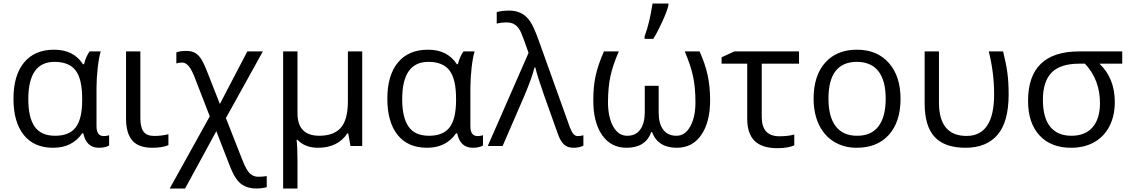

<svg xmlns="http://www.w3.org/2000/svg" viewBox="-20 -826 6392 1086"><path d="M449.2 -462.9H455.1Q466.8 -507.8 486.8 -535.2H549.8Q539.6 -502.9 532.7 -442.9Q525.9 -382.8 525.9 -326.2V-111.8Q525.9 -56.2 566.9 -56.2Q581.1 -56.2 597.2 -61V-2.9Q574.7 9.8 539.1 9.8Q468.3 9.8 451.2 -71.8H444.8Q388.7 9.8 280.8 9.8Q172.4 9.8 114.3 -62.7Q56.2 -135.3 56.2 -267.6Q56.2 -399.9 116 -472.4Q175.8 -544.9 286.1 -544.9Q396.5 -544.9 449.2 -462.9ZM444.8 -259.8V-267.1Q444.8 -378.9 407.7 -427.5Q370.6 -476.1 288.1 -476.1Q140.1 -476.1 140.1 -265.1Q140.1 -161.6 176 -109.9Q211.9 -58.1 292 -58.1Q372.1 -58.1 408.4 -105.7Q444.8 -153.3 444.8 -259.8Z M692.9 -154.8V-535.2H773.9V-157.2Q773.9 -106.4 791.7 -81.8Q809.6 -57.1 852.1 -57.1Q894.5 -57.1 932.6 -66.9V-4.9Q897.5 9.8 841.8 9.8Q763.7 9.8 728.3 -31.2Q692.9 -72.3 692.9 -154.8Z M1152.8 -418 1223.6 -237.8 1378.9 -535.2H1466.8L1257.8 -158.2L1350.6 78.1Q1374 137.7 1394 155.8Q1414.1 173.8 1440.4 173.8Q1466.8 173.8 1488.8 169.9V232.9Q1459.5 240.2 1430.7 240.2Q1374.5 240.2 1340.1 211.4Q1305.7 182.6 1276.9 105L1203.6 -84L1026.9 240.2H939.9L1166.5 -168L1082.5 -384.8Q1064 -433.1 1046.9 -452.6Q1029.8 -472.2 1010.3 -472.2Q990.7 -472.2 977.5 -466.8V-529.8Q1001.5 -538.1 1032.2 -538.1Q1063 -538.1 1082 -527.6Q1101.1 -517.1 1116.2 -494.9Q1131.3 -472.7 1152.8 -418Z M1662.6 -186Q1662.6 -58.1 1786.6 -58.1Q1869.6 -58.6 1908.7 -104.5Q1947.8 -150.4 1947.8 -253.9V-535.2H2028.8V0H1962.4L1949.7 -71.8H1944.8Q1890.6 9.8 1778.8 9.8Q1705.6 9.8 1662.6 -35.2H1657.7Q1662.6 5.9 1662.6 84V240.2H1581.5V-535.2H1662.6Z M2564 -462.9H2569.8Q2581.5 -507.8 2601.6 -535.2H2664.6Q2654.3 -502.9 2647.5 -442.9Q2640.6 -382.8 2640.6 -326.2V-111.8Q2640.6 -56.2 2681.6 -56.2Q2695.8 -56.2 2711.9 -61V-2.9Q2689.5 9.8 2653.8 9.8Q2583 9.8 2565.9 -71.8H2559.6Q2503.4 9.8 2395.5 9.8Q2287.1 9.8 2229 -62.7Q2170.9 -135.3 2170.9 -267.6Q2170.9 -399.9 2230.7 -472.4Q2290.5 -544.9 2400.9 -544.9Q2511.2 -544.9 2564 -462.9ZM2559.6 -259.8V-267.1Q2559.6 -378.9 2522.5 -427.5Q2485.4 -476.1 2402.8 -476.1Q2254.9 -476.1 2254.9 -265.1Q2254.9 -161.6 2290.8 -109.9Q2326.7 -58.1 2406.7 -58.1Q2486.8 -58.1 2523.2 -105.7Q2559.6 -153.3 2559.6 -259.8Z M2789.6 -692.9V-757.8Q2822.8 -766.1 2860.4 -766.1Q2897.9 -766.1 2927.5 -751.5Q2957 -736.8 2978.5 -705.1Q3000 -673.3 3026.4 -599.1L3203.6 -105Q3212.9 -81.1 3223.1 -68.6Q3233.4 -56.2 3248.5 -56.2Q3263.7 -56.2 3279.8 -61V-2Q3256.3 9.8 3223.1 9.8Q3189.9 9.8 3169.9 -8.8Q3149.9 -27.3 3135.7 -67.9L3059.6 -280.8Q3018.6 -397.9 3007.8 -444.8H3003.4Q2989.7 -388.2 2946.8 -286.1L2822.8 0H2738.8L2969.7 -526.9L2941.4 -606Q2926.8 -647.5 2914.6 -664.6Q2902.3 -681.6 2886 -690.4Q2869.6 -699.2 2843.3 -699.2Q2816.9 -699.2 2789.6 -692.9Z M3523.9 9.8Q3435.1 9.8 3385.3 -62.5Q3335.4 -134.8 3335.9 -258.8Q3335.4 -335 3349.1 -397.5Q3362.8 -460 3396 -535.2H3480Q3446.8 -459 3433.1 -396.5Q3419.4 -334 3418.9 -249Q3418.9 -163.6 3448.2 -110.8Q3478 -58.1 3526.9 -58.1Q3575.7 -57.6 3601.1 -92.8Q3626.5 -127.9 3627 -189V-340.8H3705.6V-189Q3705.6 -126.5 3731.4 -92.3Q3757.3 -58.1 3806.2 -58.1Q3855 -58.1 3884.3 -110.8Q3913.6 -163.6 3913.6 -247.6Q3913.6 -331.5 3899.9 -395Q3886.2 -458.5 3853 -535.2H3937Q3969.2 -463.9 3982.9 -399.4Q3996.6 -335 3996.6 -258.8Q3996.6 -135.7 3946.8 -63Q3897 9.8 3808.6 9.8Q3701.2 9.8 3668 -79.1H3663.6Q3631.8 9.8 3523.9 9.8ZM3760.7 -806.2V-794.9Q3751.5 -758.8 3725.1 -701.2Q3698.7 -643.6 3674.8 -606H3626V-620.1Q3654.8 -697.8 3670.9 -806.2Z M4377.9 12.2Q4289.6 12.2 4248 -29.3Q4206.5 -70.8 4206.5 -153.8V-465.8H4061.5V-502L4133.8 -535.2H4499.5V-465.8H4288.6V-164.1Q4288.6 -55.2 4388.7 -55.2Q4435.1 -55.2 4472.7 -64.9V-3.9Q4435.1 12.2 4377.9 12.2Z M4826.7 -476.1Q4666 -476.1 4666 -268.1Q4666 -165.5 4707 -111.8Q4748 -58.1 4827.6 -58.1Q4907.7 -57.6 4948.7 -111.3Q4989.7 -165 4989.7 -267.6Q4989.7 -370.1 4948.7 -422.9Q4907.7 -475.6 4826.7 -476.1ZM5007.8 -63.5Q4941.9 9.8 4825.7 9.8Q4753.9 9.8 4698.2 -23.9Q4642.6 -57.6 4612.3 -120.6Q4582 -183.6 4582 -268.1Q4582 -398.4 4647.5 -471.7Q4712.9 -544.9 4827.1 -544.9Q4940.9 -544.9 5007.3 -470.2Q5073.7 -395.5 5073.7 -266.6Q5073.7 -137.7 5007.8 -63.5Z M5291 -246.1Q5291 -57.1 5447.3 -57.1Q5603.5 -57.6 5603 -293.9Q5603 -414.1 5572.8 -535.2H5653.8Q5671.4 -464.8 5678.2 -412.6Q5685.1 -360.4 5685.1 -292Q5685.1 -136.7 5622.3 -63.5Q5559.6 9.8 5441.4 9.8Q5323.2 9.8 5266.6 -51.3Q5210 -112.3 5210 -242.2V-535.2H5291Z M6201.7 -243.2Q6201.7 -375 6116.7 -465.8H6085Q5976.6 -465.8 5927.7 -415Q5878.9 -364.3 5878.9 -262.2Q5878.9 -160.2 5920.4 -109.1Q5961.9 -58.1 6040 -58.1Q6118.2 -58.1 6159.9 -106.2Q6201.7 -154.3 6201.7 -243.2ZM6285.6 -248Q6285.6 -171.4 6255.6 -112.5Q6225.6 -53.7 6169.7 -22Q6113.8 9.8 6038.6 9.8Q5923.8 9.8 5859.4 -60.5Q5794.9 -130.9 5794.9 -254.9Q5794.9 -535.2 6084 -535.2H6327.6V-465.8H6198.7Q6285.6 -384.3 6285.6 -248Z"/></svg>

Font: OpenSans-Regular
Style: Regular
Weight: 400
Foundry: Ascender Corporation
Version: Version 1.10